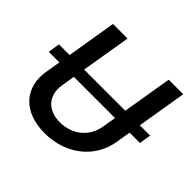

<svg xmlns="http://www.w3.org/2000/svg" viewBox="-176 -922 1129 1129"><g transform="rotate(45 389.0 -357.5)"><path d="M778.4 -417.6H692.8L744 -727.3H623.2L571.7 -417.6H229.4L280.9 -727.3H159.8L108.7 -417.6H19.9L8.5 -344.5H96.6L81 -250.4C55.4 -96.2 153.1 11.4 329.2 11.4C505.3 11.4 639.6 -96.2 665.1 -250.4L680.8 -344.5H766.7ZM203.1 -260.7 217 -344.5H559.3L545.5 -260.7C530.5 -165.8 453.1 -97.3 347.7 -97.3C242.5 -97.3 188.2 -165.8 203.1 -260.7Z"/></g></svg>

Font: Magic Ui Pro Semi Bold
Style: Italic
Weight: 600
Italic angle: -9.39999°
Designer: Stefan Endress, Andreas Faust
Version: Version 1.000;FEAKit 1.0